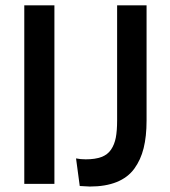

<svg xmlns="http://www.w3.org/2000/svg" viewBox="-20 -680 630 710"><path d="M69.8 0V-660.2H181.2V0ZM274.9 7.8 261.2 -94.2Q277.8 -90.8 296.9 -90.8Q332 -90.8 355 -99.4Q377.9 -107.9 390.6 -126.7Q403.3 -145.5 408.2 -170.9Q413.1 -196.3 413.1 -234.9V-660.2H522V-233.9Q522 -175.8 511.2 -132.3Q500.5 -88.9 476.6 -56.2Q452.6 -23.4 411.4 -6.8Q370.1 9.8 312 9.8Q307.1 9.8 274.9 7.8Z"/></svg>

Font: Bricolage Grotesque Medium
Style: Regular
Weight: 500
Designer: Mathieu Triay
Foundry: Atelier Triay
Version: Version 1.000;gftools[0.9.30]